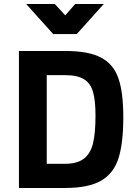

<svg xmlns="http://www.w3.org/2000/svg" viewBox="-20 -933 678 953"><path d="M592 -351Q592 -222 568 -147Q544 -72 481.5 -36Q419 0 303 0H74V-680H303Q419 -680 481 -647.5Q543 -615 567.5 -545Q592 -475 592 -351ZM454 -359Q454 -435 441.5 -477.5Q429 -520 396.5 -540Q364 -560 303 -560H212V-120H303Q364 -120 397 -146Q430 -172 442 -223Q454 -274 454 -359ZM495 -913 361 -764H244L110 -913H252L304 -857L353 -913Z"/></svg>

Font: Cairo
Style: Bold
Weight: 700
Designer: Mohamed Gaber
Foundry: Kief Type Foundry
Version: Version 2.100